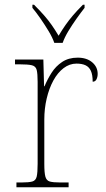

<svg xmlns="http://www.w3.org/2000/svg" viewBox="-20 -786 445 806"><path d="M49 0V-20H71Q101 -20 115.5 -24Q130 -28 134 -44.5Q138 -61 138 -98V-442Q138 -477 134 -492.5Q130 -508 114 -512Q98 -516 61 -516H43V-536H162L165 -424H167Q179 -453 196.5 -480.5Q214 -508 241 -526Q268 -544 306 -544Q344 -544 367 -524.5Q390 -505 390 -476Q390 -463 385 -453Q380 -443 369 -443Q369 -472 361.5 -488.5Q354 -505 339 -512Q324 -519 301 -519Q272 -519 247 -500Q222 -481 204 -448Q186 -415 176 -372.5Q166 -330 166 -284V-98Q166 -61 170.5 -44.5Q175 -28 189 -24Q203 -20 233 -20H268V0ZM208 -606Q200 -629 184 -655.5Q168 -682 150 -708Q132 -734 116 -753V-766H123Q148 -741 165.5 -721Q183 -701 197 -681Q211 -661 226 -636Q241 -661 255 -681Q269 -701 286 -721Q303 -741 328 -766H335V-753Q320 -734 301.5 -708Q283 -682 267 -655.5Q251 -629 243 -606Z"/></svg>

Font: Noto Serif Ethiopic Thin
Style: Regular
Weight: 250
Version: Version 2.102